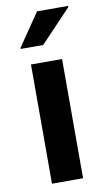

<svg xmlns="http://www.w3.org/2000/svg" viewBox="-84 -768 443 809"><g transform="rotate(-10 137.5 -363.0)"><path d="M71 0V-510H204V0ZM40 -582V-587L135 -726H268V-721L136 -582Z"/></g></svg>

Font: Saira SemiBold
Style: Regular
Weight: 600
Designer: Hector Gatti with collaboration of the Omnibus-Type team
Foundry: Omnibus-Type
Version: Version 1.100; ttfautohint (v1.8.3)